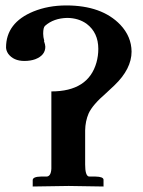

<svg xmlns="http://www.w3.org/2000/svg" viewBox="-20 -678 521 699"><path d="M459 -490.2Q459 -427.2 396.5 -367.2Q386.2 -357.4 366.2 -338.9Q316.9 -296.4 302.7 -265.1Q290.5 -236.8 290 -203.1V-79.1Q290 -39.6 302.7 -35.6Q305.7 -35.2 308.1 -35.2H328.1Q356 -34.7 356.9 -23.9V1Q356 1 230 -1L99.1 1V-22.9Q100.1 -34.7 128.9 -35.2H148.9Q165.5 -35.2 167 -64Q167 -69.8 167 -78.1V-345.2Q301.3 -345.2 331.1 -450.2Q337.9 -474.6 337.9 -500Q337.9 -559.1 295.4 -591.3Q266.1 -612.3 225.1 -612.8Q175.3 -611.8 144 -584Q137.2 -578.1 137.2 -555.2Q137.2 -543.9 141.1 -528.8H140.1Q145 -514.6 145 -507.8Q145 -476.6 108.4 -462.4Q90.8 -456.1 68.8 -456.1Q29.3 -456.1 9.8 -482.4Q2.4 -493.7 2 -504.9Q2 -595.2 101.6 -636.2Q155.8 -658.2 221.2 -658.2Q350.6 -658.2 418 -587.9Q458.5 -544.9 459 -490.2Z"/></svg>

Font: Linux Libertine O
Style: Bold
Weight: 700
Designer: Philipp H. Poll
Foundry: Philipp H. Poll
Version: Version 5.0.0